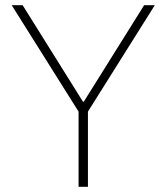

<svg xmlns="http://www.w3.org/2000/svg" viewBox="-20 -718 640 738"><path d="M282 0V-289L25 -698H67L299 -327H302L534 -698H575L318 -289V0Z"/></svg>

Font: IBM Plex Mono ExtLt
Style: Regular
Weight: 200
Monospace: yes
Designer: Mike Abbink, Paul van der Laan, Pieter van Rosmalen
Foundry: Bold Monday
Version: Version 2.3